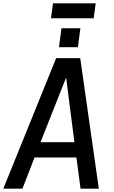

<svg xmlns="http://www.w3.org/2000/svg" viewBox="-46 -1136 687 1156"><path d="M530 -1026ZM518 -1026H261L273 -1116H530ZM438 -852ZM423 -852H309L324 -966H438ZM549 0H439L414 -188H162L89 0H-26L292 -786H437ZM402 -280 352 -669 198 -280Z"/></svg>

Font: Tanohe Sans Medium
Style: Italic
Weight: 500
Designer: Village Type and Design LLC & Cristiano Sobral
Foundry: Cooper Hewitt Smithsonian Design Museum
Version: Version 1.00;September 29, 2021;FontCreator 13.0.0.2655 64-b